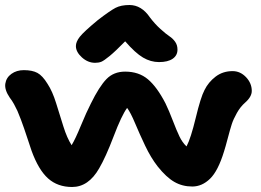

<svg xmlns="http://www.w3.org/2000/svg" viewBox="-20 -768 1043 767"><path d="M359.9 -517.1Q331.1 -517.1 307.1 -538.8Q283.2 -560.5 283.2 -584Q283.2 -601.1 298.8 -621.1Q314.5 -641.1 371.1 -688Q419.4 -725.1 441.4 -736.6Q463.4 -748 497.1 -748Q545.4 -748 579.1 -698.2Q598.6 -672.4 621.1 -652.1Q643.6 -631.8 657 -623Q670.4 -614.3 679.7 -601.1Q689 -587.9 689 -569.8Q689 -546.4 669.7 -533.2Q650.4 -520 615.2 -520Q582 -520 551.3 -538.1Q520.5 -556.2 480 -603Q441.4 -563.5 418.2 -544.4Q395 -525.4 384.5 -521.2Q374 -517.1 359.9 -517.1ZM268.1 -21Q210.4 -21 172.1 -55.2Q133.8 -89.4 106 -166Q101.1 -181.2 90.8 -211.7Q80.6 -242.2 76.2 -255.1Q71.8 -268.1 63.5 -290.3Q55.2 -312.5 49.6 -325Q43.9 -337.4 35.9 -352.1Q27.8 -366.7 19 -377.9Q-2.4 -409.2 1.2 -433.6Q4.9 -458 25.6 -472.9Q46.4 -487.8 75.2 -487.8Q108.9 -487.8 129.4 -476.8Q149.9 -465.8 169.9 -433.1Q189.5 -403.3 204.1 -356.2Q218.8 -309.1 233.2 -262.9Q247.6 -216.8 266.1 -188Q280.8 -211.9 303.2 -266.4Q325.7 -320.8 342.8 -354Q376.5 -422.4 405.3 -452.1Q434.1 -481.9 480 -481.9Q534.7 -481.9 571 -451.2Q607.4 -420.4 641.1 -355Q655.3 -325.7 670.4 -286.1Q685.5 -246.6 697 -222.7Q708.5 -198.7 725.1 -183.1Q742.2 -215.3 762 -297.4Q781.7 -379.4 796.9 -408.2Q812.5 -439.9 841.3 -461.9Q870.1 -483.9 909.2 -483.9Q939.9 -483.9 962.9 -459.7Q985.8 -435.5 985.8 -404.8Q985.8 -381.3 959 -357.9Q940.4 -341.8 926.3 -316.7Q912.1 -291.5 905.8 -271.7Q899.4 -252 889.9 -215.8Q880.4 -179.7 875 -163.1Q851.1 -85 819.1 -54Q787.1 -22.9 748 -22.9Q708.5 -22.9 676.5 -41.3Q644.5 -59.6 609.9 -103Q582.5 -138.2 559.8 -186Q537.1 -233.9 519.5 -275.9Q502 -317.9 487.8 -336.9Q465.8 -307.1 434.1 -223.6Q402.3 -140.1 376 -95.2Q333.5 -21 268.1 -21Z"/></svg>

Font: Shantell Sans Irregular
Style: Bold
Weight: 700
Designer: Stephen Nixon, Anya Danilova, Shantell Martin
Foundry: Arrow Type
Version: Version 1.006;[9816181b4]